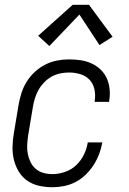

<svg xmlns="http://www.w3.org/2000/svg" viewBox="-20 -777 540 805"><path d="M200 8Q171 8 144 2Q117 -4 95 -19Q73 -34 59 -57Q45 -80 38.5 -106Q32 -132 32.5 -160.5Q33 -189 38 -218L58 -338Q62 -362 70 -387Q78 -412 92 -434.5Q106 -457 126 -475.5Q146 -494 169.5 -506Q193 -518 218.5 -523Q244 -528 269 -528Q294 -528 318 -524.5Q342 -521 363 -511.5Q384 -502 401 -486Q418 -470 427.5 -449Q437 -428 439.5 -404Q442 -380 438 -355Q438 -354 437.5 -352.5Q437 -351 437 -350H377Q377 -351 377 -352Q377 -353 377 -353Q381 -378 376 -402Q371 -426 355.5 -442.5Q340 -459 317 -466Q294 -473 269 -473Q251 -473 232 -469Q213 -465 196 -455.5Q179 -446 165 -431.5Q151 -417 141.5 -400Q132 -383 126.5 -365Q121 -347 118 -329L98 -209Q95 -189 94 -169.5Q93 -150 96.5 -132Q100 -114 108 -97.5Q116 -81 130 -69Q144 -57 162 -52Q180 -47 200 -47Q225 -47 252 -56Q279 -65 299.5 -84.5Q320 -104 332 -129Q344 -154 348 -180H409Q405 -156 396 -132Q387 -108 373 -86Q359 -64 339.5 -45Q320 -26 297 -14Q274 -2 249 3Q224 8 200 8ZM187 -584 140 -627 285 -757H353L452 -623L397 -588L313 -716Z"/></svg>

Font: Iosevka SS04 Light Oblique
Style: Regular
Weight: 300
Italic angle: -9°
Monospace: yes
Designer: Belleve Invis
Foundry: Belleve Invis
Version: Version 19.0.0; ttfautohint (v1.8.4)